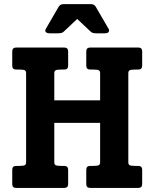

<svg xmlns="http://www.w3.org/2000/svg" viewBox="-20 -921 757 941"><path d="M314 -19Q314 0 294.9 0H59.1Q40 0 40 -19V-88.9Q40 -107.9 59.1 -107.9H74.2Q94.2 -107.9 101.1 -111.3Q107.9 -114.7 107.9 -126V-562Q107.9 -573.2 101.1 -576.7Q94.2 -580.1 74.2 -580.1H59.1Q40 -580.1 40 -599.1V-668.9Q40 -688 59.1 -688H294.9Q314 -688 314 -668.9V-599.1Q314 -580.1 294.9 -580.1H279.8Q258.8 -580.1 252.4 -576.4Q246.1 -572.8 246.1 -562V-429.2H470.7V-562Q470.7 -573.2 463.9 -576.7Q457 -580.1 437 -580.1H421.9Q402.8 -580.1 402.8 -599.1V-668.9Q402.8 -688 421.9 -688H657.7Q676.8 -688 676.8 -668.9V-599.1Q676.8 -580.1 657.7 -580.1H642.6Q621.6 -580.1 615.2 -576.4Q608.9 -572.8 608.9 -562V-126Q608.9 -114.7 615.7 -111.3Q622.6 -107.9 642.6 -107.9H657.7Q676.8 -107.9 676.8 -88.9V-19Q676.8 0 657.7 0H421.9Q402.8 0 402.8 -19V-88.9Q402.8 -107.9 421.9 -107.9H437Q457 -107.9 463.9 -111.3Q470.7 -114.7 470.7 -126V-318.8H246.1V-126Q246.1 -114.7 252.9 -111.3Q259.8 -107.9 279.8 -107.9H294.9Q314 -107.9 314 -88.9ZM512.7 -778.8Q516.6 -772.5 512.9 -765.1Q509.3 -757.8 492.7 -757.8H453.1Q443.4 -757.8 436.5 -759.3Q429.7 -760.7 424.3 -766.1L358.4 -828.1L292.5 -766.1Q287.1 -760.7 280 -759.3Q272.9 -757.8 263.2 -757.8H224.1Q215.8 -757.8 210.9 -759.8Q206.1 -761.7 203.9 -764.9Q201.7 -768.1 201.9 -771.7Q202.1 -775.4 204.1 -778.8L267.1 -887.2Q271.5 -895 277.6 -897.9Q283.7 -900.9 294.4 -900.9H422.4Q433.1 -900.9 439.2 -897.9Q445.3 -895 449.7 -887.2Z"/></svg>

Font: New Telegraph
Style: Bold
Weight: 700
Designer: Frank Baranowski
Foundry: Frank Baranowski
Version: Version 3.001